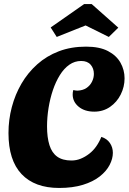

<svg xmlns="http://www.w3.org/2000/svg" viewBox="-20 -911 637 951"><path d="M273 20Q152 20 87 -48.5Q22 -117 22 -252Q22 -318 38.5 -380.5Q55 -443 86.5 -497Q118 -551 164.5 -592.5Q211 -634 271.5 -657Q332 -680 406 -680Q473 -680 515 -658Q557 -636 577 -600Q597 -564 597 -523Q597 -481 578 -443Q559 -405 525 -381.5Q491 -358 447 -358Q399 -358 369.5 -382.5Q340 -407 340 -443Q340 -455 343 -465Q348 -464 353 -463Q358 -462 363 -462Q390 -463 408 -475Q426 -487 435.5 -506Q445 -525 445 -545Q445 -572 429 -590.5Q413 -609 382 -609Q350 -609 323.5 -590.5Q297 -572 276.5 -539Q256 -506 242 -464.5Q228 -423 220.5 -376.5Q213 -330 213 -285Q213 -230 225 -192Q237 -154 263.5 -135Q290 -116 334 -116Q358 -116 380 -125Q402 -134 422 -149.5Q442 -165 457 -186.5Q472 -208 482 -233Q510 -224 524.5 -202.5Q539 -181 539 -154Q539 -125 523 -94Q507 -63 474 -37Q441 -11 390.5 4.5Q340 20 273 20ZM261 -728 231 -775 397 -891H434L566 -774L519 -728L404 -785Z"/></svg>

Font: Sansita Swashed Light
Style: Bold
Weight: 700
Version: Version 1.003